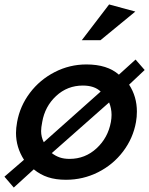

<svg xmlns="http://www.w3.org/2000/svg" viewBox="-45 -797 671 864"><path d="M457 -280Q457 -265 454 -248Q441 -177 389.5 -129.5Q338 -82 268 -82Q243 -82 224 -88.5Q205 -95 188 -108L446 -336Q457 -309 457 -280ZM140 -207Q140 -223 145 -248Q157 -318 207.5 -365Q258 -412 328 -412Q380 -412 408 -385L152 -157Q140 -181 140 -207ZM17 47 107 -35Q136 -11 171 0.5Q206 12 252 12Q329 12 396.5 -22Q464 -56 509 -115.5Q554 -175 567 -248Q571 -271 571 -295Q571 -362 536 -416L606 -482L565 -529L490 -461Q438 -507 344 -507Q268 -507 201 -472.5Q134 -438 89.5 -379Q45 -320 32 -248Q27 -220 27 -199Q27 -134 63 -78L-25 -2ZM323 -616H407L564 -745L446 -777Z"/></svg>

Font: Geom Medium
Style: Italic
Weight: 500
Italic angle: -10°
Version: Version 1.102